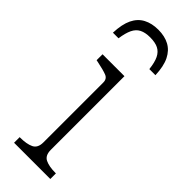

<svg xmlns="http://www.w3.org/2000/svg" viewBox="-260 -803 824 824"><g transform="rotate(45 152.5 -390.5)"><path d="M140 -781Q101 -781 72.5 -766Q44 -751 28.5 -719Q13 -687 11 -634H45Q50 -670 60.5 -692Q71 -714 90 -723.5Q109 -733 138 -733Q169 -733 188 -723.5Q207 -714 217.5 -692.5Q228 -671 232 -634H269Q267 -687 251 -719Q235 -751 207 -766Q179 -781 140 -781ZM178 -537V-90Q178 -56 200.5 -45Q223 -34 262 -34H265V0H45V-34H48Q87 -34 110 -45Q133 -56 133 -90V-454Q133 -476 113.5 -483.5Q94 -491 55 -499L45 -501V-537Z"/></g></svg>

Font: Roboto Serif 20pt Thin
Style: Regular
Weight: 250
Version: Version 1.008